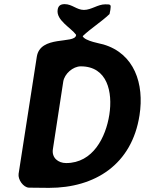

<svg xmlns="http://www.w3.org/2000/svg" viewBox="-20 -908 701 929"><path d="M348 -737C341 -694 174 -739 158 -633L70 -67C66 -39 93 -1 120 0C134 0 202 1 217 1C440 1 618 -112 655 -350C679 -503 630 -649 480 -693C472 -696 390 -709 380 -733C421 -772 469 -801 510 -840C510 -843 514 -857 514 -860C518 -887 516 -887 489 -887C453 -887 422 -860 386 -860C351 -860 329 -888 293 -888C274 -888 262 -881 259 -861C251 -810 323 -774 348 -740ZM371 -587C500 -587 526 -462 509 -353C492 -244 430 -119 300 -119C262 -119 229 -144 236 -187L286 -513C292 -551 333 -587 371 -587Z"/></svg>

Font: Asimov Print
Style: Regular
Weight: 500
Designer: Google
Version: Version 2.000980: 2014